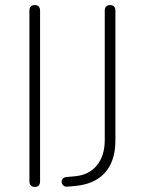

<svg xmlns="http://www.w3.org/2000/svg" viewBox="-20 -731 571 757"><path d="M117 6Q107 6 101.5 0Q96 -6 96 -16V-689Q96 -700 101.5 -705.5Q107 -711 117 -711Q127 -711 132.5 -705.5Q138 -700 138 -689V-16Q138 -6 133 0Q128 6 117 6ZM246 5Q235 6 229 -0.5Q223 -7 223 -15Q223 -21 227.5 -26.5Q232 -32 242 -33L275 -36Q331 -41 362 -79Q393 -117 393 -179V-689Q393 -700 398.5 -705.5Q404 -711 414 -711Q424 -711 429.5 -705.5Q435 -700 435 -689V-177Q435 -124 417 -85.5Q399 -47 364 -25Q329 -3 278 2Z"/></svg>

Font: Nunito ExtraLight ExtraLight
Style: Regular
Weight: 250
Version: Version 3.602